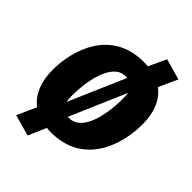

<svg xmlns="http://www.w3.org/2000/svg" viewBox="-273 -959 1223 1223"><g transform="rotate(45 339.0 -347.0)"><path d="M577 -666 635 -793 493 -833 438 -714C426 -715 413 -716 400 -716C112 -716 25 -458 25 -268C25 -162 59 -80 124 -31L65 99L208 139L261 18C274 19 287 20 301 20C591 20 676 -241 676 -429C676 -536 642 -617 577 -666ZM384 -570H398L232 -187C229 -202 228 -222 228 -246C228 -348 255 -570 384 -570ZM317 -126H305L469 -506C471 -491 472 -474 472 -452C472 -346 446 -126 317 -126Z"/></g></svg>

Font: Fira Sans Heavy
Style: Italic
Weight: 900
Italic angle: -8°
Designer: bBox Type GmbH & Carrois Corporate GbR & Edenspiekermann AG
Foundry: bBox Type GmbH & Carrois Corporate GbR & Edenspiekermann AG
Version: Version 4.301;PS 004.301;hotconv 1.0.88;makeotf.lib2.5.64775